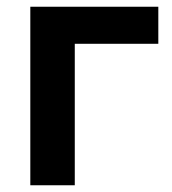

<svg xmlns="http://www.w3.org/2000/svg" viewBox="-20 -550 510 570"><path d="M70 -530H450V-420H202V0H70Z"/></svg>

Font: Golos Text DemiBold
Style: Regular
Weight: 600
Designer: A.Korolkova, Vitaly Kuzmin
Foundry: ParaType Ltd
Version: Version 2.002